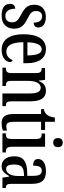

<svg xmlns="http://www.w3.org/2000/svg" viewBox="782 -1580 808 2413"><g transform="rotate(90 1186.5 -374.0)"><path d="M178 10C282 10 341 -51 341 -147C341 -233 298 -274 215 -315C144 -351 119 -371 119 -424C119 -469 143 -499 186 -499C235 -499 265 -463 265 -393C305 -393 326 -416 326 -452C326 -502 284 -546 194 -546C102 -546 40 -495 40 -402C40 -316 79 -279 171 -231C238 -195 261 -172 261 -124C261 -70 235 -37 180 -37C120 -37 90 -87 90 -161C58 -161 29 -143 29 -96C29 -26 80 10 178 10Z M607 10C714 10 760 -51 760 -94C760 -113 750 -124 737 -129C718 -85 684 -49 629 -49C553 -49 512 -116 511 -263H775V-305C775 -463 708 -547 598 -547C479 -547 411 -452 411 -264C411 -90 479 10 607 10ZM677 -314H512C515 -429 545 -494 601 -494C656 -494 676 -422 677 -314Z M831 0H1061V-43H1056C1021 -43 997 -51 997 -110V-319C997 -402 1018 -481 1084 -481C1137 -481 1155 -428 1155 -343V0H1314V-43H1310C1275 -43 1254 -52 1254 -115V-350C1254 -487 1207 -547 1122 -547C1062 -547 1024 -521 998 -456H994L984 -536H835V-493H839C874 -493 899 -484 899 -425V-115C899 -52 873 -43 837 -43H831Z M1528 10C1572 10 1605 1 1622 -7V-57C1604 -52 1587 -49 1565 -49C1526 -49 1511 -77 1511 -147V-486H1614V-536H1511V-659H1458C1450 -605 1439 -581 1423 -561C1407 -540 1385 -526 1352 -521V-486H1413V-146C1413 -30 1452 10 1528 10Z M1772 -638C1804 -638 1830 -655 1830 -698C1830 -741 1804 -758 1772 -758C1740 -758 1716 -741 1716 -698C1716 -655 1740 -638 1772 -638ZM1656 0H1897V-43H1887C1849 -43 1825 -55 1825 -117V-536H1659V-493H1670C1706 -493 1727 -481 1727 -423V-113C1727 -54 1703 -43 1666 -43H1656Z M2068 10C2134 10 2159 -28 2193 -84H2200L2213 0H2343V-43H2340C2303 -43 2291 -59 2291 -115V-373C2291 -500 2238 -547 2134 -547C2042 -547 1979 -511 1979 -449C1979 -407 2006 -386 2062 -386C2062 -452 2075 -495 2126 -495C2180 -495 2191 -448 2191 -373V-313L2126 -310C2005 -305 1945 -257 1945 -151C1945 -41 2000 10 2068 10ZM2102 -46C2064 -46 2048 -84 2048 -145C2048 -223 2073 -264 2150 -269L2192 -272V-191C2192 -107 2157 -46 2102 -46Z"/></g></svg>

Font: Noto Serif Georgian ExtraCondensed Medium
Style: Regular
Weight: 500
Width: 2
Designer: Monotype Design Team, Akaki Razmadze
Foundry: Google LLC
Version: Version 2.003